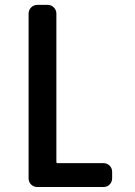

<svg xmlns="http://www.w3.org/2000/svg" viewBox="-20 -750 540 770"><path d="M129.9 0Q115.2 0 105 -9.8Q94.7 -19.5 94.7 -35.2V-695.3Q94.7 -710 105 -720.2Q115.2 -730.5 129.9 -730.5H170.9Q185.5 -730.5 195.8 -720.2Q206.1 -710 206.1 -695.3V-100.6Q206.1 -95.7 210.9 -95.7H394.5Q409.2 -95.7 419.4 -85.9Q429.7 -76.2 429.7 -60.5V-35.2Q429.7 -20.5 419.9 -10.3Q410.2 0 394.5 0Z"/></svg>

Font: Rounded-L Mgen+ 1m medium
Style: Regular
Weight: 500
Designer: [Source Han Sans]
Ryoko NISHIZUKA  (kana & ideographs); Paul D. Hunt (Latin, Greek & Cyrillic); Wenlong ZHANG  (bopomofo
Version: Version 1.059.20150602